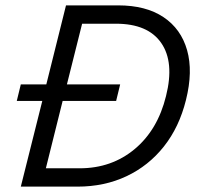

<svg xmlns="http://www.w3.org/2000/svg" viewBox="-20 -695 740 715"><path d="M57.5 0 137.5 -319.2H42.5L57.5 -380.8H152.5L225.8 -675H420Q523.3 -675 588.8 -631.2Q654.2 -587.5 676.7 -508.3Q699.2 -429.2 672.5 -322.5Q647.5 -221.7 590.4 -149.6Q533.3 -77.5 451.2 -38.8Q369.2 0 268.3 0ZM150.8 -68.3H276.7Q395.8 -68.3 481.7 -140Q567.5 -211.7 598.3 -337.5Q630 -463.3 580.4 -535Q530.8 -606.7 411.7 -606.7H285.8L229.2 -380.8H427.5L412.5 -319.2H213.3Z"/></svg>

Font: Funnel Sans Light Light
Style: Italic
Weight: 300
Italic angle: -14.036°
Version: Version 1.000